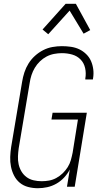

<svg xmlns="http://www.w3.org/2000/svg" viewBox="-20 -987 540 1015"><path d="M180 8Q154 8 129 1.5Q104 -5 85 -20.5Q66 -36 54.5 -58.5Q43 -81 38 -106Q33 -131 34 -157.5Q35 -184 39 -210L97 -555Q101 -580 109 -604.5Q117 -629 131 -651.5Q145 -674 165 -692Q185 -710 208.5 -722Q232 -734 257.5 -738.5Q283 -743 307 -743Q332 -743 355.5 -739.5Q379 -736 399 -726.5Q419 -717 435.5 -701Q452 -685 461 -664.5Q470 -644 473 -620.5Q476 -597 472 -573L471 -567H431V-572Q436 -600 430 -627Q424 -654 406 -672.5Q388 -691 362 -698.5Q336 -706 307 -706Q287 -706 266 -702Q245 -698 226 -688Q207 -678 191 -662.5Q175 -647 164 -628.5Q153 -610 146.5 -590Q140 -570 137 -549L79 -204Q76 -183 75 -161Q74 -139 78.5 -118.5Q83 -98 93.5 -80.5Q104 -63 120 -51Q136 -39 157 -34Q178 -29 200 -29Q220 -29 239.5 -32.5Q259 -36 277.5 -46Q296 -56 311.5 -71Q327 -86 338 -103.5Q349 -121 354.5 -140.5Q360 -160 364 -180L392 -355H252L258 -391H439L375 0H334L349 -91Q337 -68 319 -48.5Q301 -29 278 -16Q255 -3 230 2.5Q205 8 180 8ZM235 -806 205 -831 327 -967H381L457 -828L422 -809L348 -931Z"/></svg>

Font: Iosevka Curly Extralight
Style: Italic
Weight: 200
Italic angle: -9°
Monospace: yes
Designer: Belleve Invis
Foundry: Belleve Invis
Version: Version 22.1.2; ttfautohint (v1.8.4)